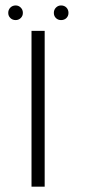

<svg xmlns="http://www.w3.org/2000/svg" viewBox="-20 -702 330 722"><path d="M98.5 0H148V-586H98.5ZM39 -626.5Q50 -626.5 58 -634.2Q66 -642 66 -653.5Q66 -665.5 58 -673.5Q50 -681.5 39 -681.5Q27 -681.5 19 -673.5Q11 -665.5 11 -653.5Q11 -642 19 -634.2Q27 -626.5 39 -626.5ZM209.5 -626.5Q222 -626.5 229.8 -634.2Q237.5 -642 237.5 -653.5Q237.5 -665.5 229.8 -673.5Q222 -681.5 209.5 -681.5Q198.5 -681.5 190.5 -673.5Q182.5 -665.5 182.5 -653.5Q182.5 -642 190.2 -634.2Q198 -626.5 209.5 -626.5Z"/></svg>

Font: Anybody ExtraExpanded ExtraLight
Style: Regular
Weight: 250
Width: 8
Version: Version 1.113;gftools[0.9.25]